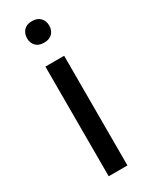

<svg xmlns="http://www.w3.org/2000/svg" viewBox="-191 -761 626 801"><g transform="rotate(-30 121.5 -360.5)"><path d="M166.5 0H76.2V-528.3H166.5ZM68.8 -668.5Q68.8 -690.4 82.3 -705.6Q95.7 -720.7 122.1 -720.7Q148.4 -720.7 162.1 -705.6Q175.8 -690.4 175.8 -668.5Q175.8 -646.5 162.1 -631.8Q148.4 -617.2 122.1 -617.2Q95.7 -617.2 82.3 -631.8Q68.8 -646.5 68.8 -668.5Z"/></g></svg>

Font: Mardoto
Style: Regular
Weight: 400
Designer: Christian Robertson, Vahan Hovhannisyan
Foundry: Google
Version: Version 1.000